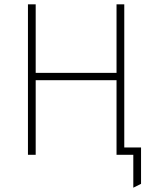

<svg xmlns="http://www.w3.org/2000/svg" viewBox="-20 -720 741 893"><path d="M600 153V0H544V-34H636V135ZM110 0V-700H146V-381H522V-700H558V0H522V-347H146V0Z"/></svg>

Font: Overpass Thin
Style: Regular
Weight: 250
Designer: Delve Withrington, Dave Bailey, Thomas Jockin
Foundry: Delve Fonts LLC
Version: Version 4.000